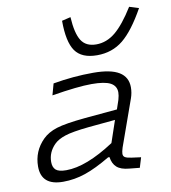

<svg xmlns="http://www.w3.org/2000/svg" viewBox="-83 -807 788 883"><g transform="rotate(-10 311.5 -365.0)"><path d="M579.1 -734.9 623 -721.2Q568.8 -624 517.8 -582.5Q466.8 -541 396 -541Q324.2 -541 294.2 -583.7Q264.2 -626.5 264.2 -725.1L305.2 -734.9Q309.6 -658.7 331.1 -624.8Q352.5 -590.8 400.9 -590.8Q449.2 -590.8 490.5 -624.8Q531.7 -658.7 579.1 -734.9ZM437 -102.1Q431.2 -83.5 431.2 -74.2Q431.2 -63 439.7 -57.9Q448.2 -52.7 469.2 -49.8L513.2 -43.9L499 2.9L450.2 -2Q411.6 -5.4 393.1 -22Q374.5 -38.6 370.1 -69.8H363.8Q296.4 -29.8 245.4 -12.5Q194.3 4.9 141.1 4.9Q39.1 4.9 39.1 -84Q39.1 -155.3 89.8 -206.1Q115.2 -231.4 156.5 -244.4Q197.8 -257.3 290 -266.1L441.9 -279.8L456.1 -321.8Q461.9 -341.8 461.9 -356Q461.9 -386.2 435.3 -400.6Q408.7 -415 347.2 -415Q282.7 -415 161.1 -395L175.8 -448.2Q270.5 -464.8 362.8 -464.8Q444.8 -464.8 483.9 -440.9Q522.9 -417 522.9 -369.1Q522.9 -343.3 514.2 -318.8ZM164.1 -44.9Q257.8 -44.9 390.1 -131.8L424.8 -233.9L299.8 -222.2Q222.7 -214.4 188.5 -203.1Q154.3 -191.9 136.2 -173.8Q102.1 -139.6 102.1 -94.2Q102.1 -69.3 115.7 -57.1Q129.4 -44.9 164.1 -44.9Z"/></g></svg>

Font: IntelOne Mono Light
Style: Italic
Weight: 300
Italic angle: -16°
Designer: Fred Shallcrass
Foundry: Frere-Jones Type LLC
Version: Version 1.200;hotconv 1.1.0;makeotfexe 2.6.0;FJTRelease1.2